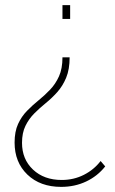

<svg xmlns="http://www.w3.org/2000/svg" viewBox="-20 -520 449 750"><path d="M252 -296Q252 -249 238.5 -216.5Q225 -184 204 -160.5Q183 -137 159 -117.5Q135 -98 114 -77Q93 -56 79.5 -28.5Q66 -1 66 38Q66 102 109 142.5Q152 183 221 183Q268 183 307.5 163Q347 143 373 109L391 130Q361 168 316.5 189Q272 210 219 210Q137 210 87 162Q37 114 37 37Q37 -6 50.5 -35.5Q64 -65 85.5 -87Q107 -109 130.5 -128Q154 -147 175.5 -169.5Q197 -192 210.5 -222Q224 -252 224 -296ZM254 -500V-446H224V-500Z"/></svg>

Font: SUSE Thin
Style: Regular
Weight: 250
Designer: Rene Bieder
Foundry: SUSE
Version: Version 1.000